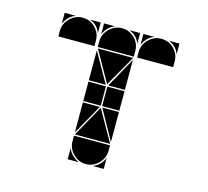

<svg xmlns="http://www.w3.org/2000/svg" viewBox="-78 -582 724 669"><g transform="rotate(15 284.0 -247.0)"><path d="M284 -492Q311 -492 330 -473Q349 -454 349 -427V-407H219V-427Q219 -453 238.5 -472.5Q258 -492 284 -492ZM284 -2Q258 -2 238.5 -21.5Q219 -41 219 -67V-87H349V-67Q349 -41 329.5 -21.5Q310 -2 284 -2ZM221 -92 284 -205 348 -92ZM348 -402 284 -290 221 -402ZM282 -212H219V-282H282ZM349 -212H287V-282H349ZM219 -287V-395L280 -287ZM219 -207H280L219 -99ZM349 -207V-99L289 -207ZM349 -287H289L349 -395ZM219 -42Q231 -14 259 -2H219ZM310 -2Q324 -8 334 -18Q344 -28 349 -42V-2ZM219 -492H259Q245 -487 235 -477Q225 -467 219 -453ZM349 -492V-453Q339 -482 310 -492ZM142 -492Q169 -492 188 -473Q207 -454 207 -427V-407H77V-427Q77 -453 96.5 -472.5Q116 -492 142 -492ZM426 -492Q453 -492 472 -473Q491 -454 491 -427V-407H361V-427Q361 -453 380.5 -472.5Q400 -492 426 -492ZM361 -492H401Q387 -487 377 -477Q367 -467 361 -453ZM207 -492V-453Q197 -482 168 -492ZM77 -492H117Q103 -487 93 -477Q83 -467 77 -453ZM491 -492V-453Q481 -482 452 -492Z"/></g></svg>

Font: CAT DyFa
Style: Regular
Weight: 400
Designer: Peter Wiegel
Foundry: Peter Wiegel
Version: Version 1.001; ttfautohint (v1.3)